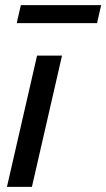

<svg xmlns="http://www.w3.org/2000/svg" viewBox="-20 -726 413 746"><path d="M7 0 124 -510H221L104 0ZM45 -636 61 -706H373L357 -636Z"/></svg>

Font: Instrument Sans SemiCondensed Medium
Style: Italic
Weight: 500
Width: 4
Italic angle: -13°
Designer: Rodrigo Fuenzalida
Foundry: fragTYPE
Version: Version 1.000;gftools[0.9.28]